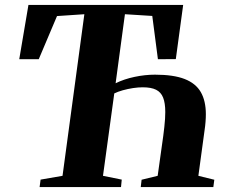

<svg xmlns="http://www.w3.org/2000/svg" viewBox="-20 -763 936 783"><path d="M141.5 0 145.5 -30.5 235 -46 324 -705 212.5 -697.5 138 -521.5H58.5L96 -743H727L697 -522L624 -521.5L601 -698L489.5 -705L451.5 -423.5Q486 -440.5 528.8 -449.5Q571.5 -458.5 612 -458.5Q687.5 -458.5 733 -440.8Q778.5 -423 799 -387.2Q819.5 -351.5 819.5 -297Q819.5 -282.5 818.2 -266.2Q817 -250 814.5 -233.5L789 -46L854 -30L850 0H554L557.5 -30L623 -46L640 -167.5Q646.5 -211 650.2 -245.5Q654 -280 654 -306Q654 -343 645.2 -365Q636.5 -387 616.5 -397Q596.5 -407 562 -407Q544 -407 522.5 -403.8Q501 -400.5 480.5 -394.8Q460 -389 446 -382L400 -46L476.5 -30.5L473.5 0Z"/></svg>

Font: Merriweather 96pt ExtraBold
Style: Italic
Weight: 800
Italic angle: -7.8°
Version: Version 2.101